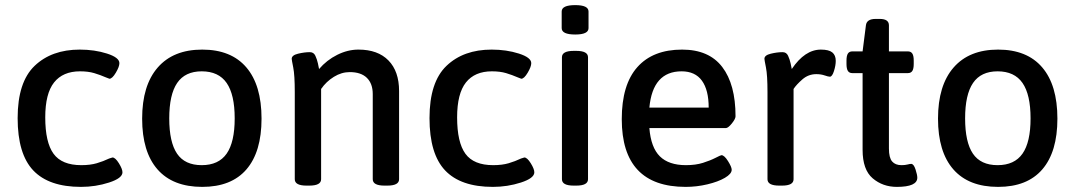

<svg xmlns="http://www.w3.org/2000/svg" viewBox="-20 -724 4207 751"><path d="M49 -262Q49 -403 115.5 -466.5Q182 -530 292 -530Q350 -530 398.5 -514.5Q447 -499 447 -477Q447 -463 433 -439.5Q419 -416 408 -416Q407 -416 395 -421Q372 -431 348.5 -438Q325 -445 293 -445Q226 -445 191.5 -401.5Q157 -358 157 -265Q157 -167 189.5 -122.5Q222 -78 298 -78Q333 -78 358.5 -85.5Q384 -93 407 -104Q419 -108 420 -108Q431 -108 445 -85.5Q459 -63 459 -50Q459 -27 406.5 -10Q354 7 297 7Q171 7 110 -57.5Q49 -122 49 -262Z M536 -260Q536 -390 597 -460Q658 -530 771 -530Q884 -530 943.5 -460.5Q1003 -391 1003 -260Q1003 -130 944 -61.5Q885 7 771 7Q656 7 596 -61.5Q536 -130 536 -260ZM898 -261Q898 -354 866.5 -399.5Q835 -445 769 -445Q704 -445 673 -399.5Q642 -354 642 -261Q642 -168 672.5 -123Q703 -78 769 -78Q835 -78 866.5 -123Q898 -168 898 -261Z M1133 -23V-364Q1133 -430 1127 -460Q1121 -490 1121 -494Q1121 -508 1146 -514Q1171 -520 1192 -520Q1207 -520 1213.5 -506Q1220 -492 1223.5 -476Q1227 -460 1228 -454Q1258 -489 1299 -509.5Q1340 -530 1382 -530Q1458 -530 1499.5 -487.5Q1541 -445 1541 -368V-23Q1541 2 1495 2H1484Q1438 2 1438 -23V-356Q1438 -397 1415 -419.5Q1392 -442 1348 -442Q1316 -442 1286 -423.5Q1256 -405 1236 -376V-23Q1236 2 1190 2H1179Q1133 2 1133 -23Z M1660 -262Q1660 -403 1726.5 -466.5Q1793 -530 1903 -530Q1961 -530 2009.5 -514.5Q2058 -499 2058 -477Q2058 -463 2044 -439.5Q2030 -416 2019 -416Q2018 -416 2006 -421Q1983 -431 1959.5 -438Q1936 -445 1904 -445Q1837 -445 1802.5 -401.5Q1768 -358 1768 -265Q1768 -167 1800.5 -122.5Q1833 -78 1909 -78Q1944 -78 1969.5 -85.5Q1995 -93 2018 -104Q2030 -108 2031 -108Q2042 -108 2056 -85.5Q2070 -63 2070 -50Q2070 -27 2017.5 -10Q1965 7 1908 7Q1782 7 1721 -57.5Q1660 -122 1660 -262Z M2178 -23V-500Q2178 -525 2224 -525H2234Q2280 -525 2280 -500V-23Q2280 2 2234 2H2224Q2178 2 2178 -23ZM2177 -614V-679Q2177 -704 2230 -704Q2282 -704 2282 -679V-614Q2282 -589 2230 -589Q2177 -589 2177 -614Z M2412 -258Q2412 -393 2473 -461.5Q2534 -530 2648 -530Q2753 -530 2805 -462Q2857 -394 2857 -269Q2857 -259 2842.5 -241Q2828 -223 2819 -223H2520Q2526 -147 2561 -112.5Q2596 -78 2663 -78Q2701 -78 2729.5 -87Q2758 -96 2778.5 -106.5Q2799 -117 2802 -117Q2813 -117 2827.5 -94Q2842 -71 2842 -60Q2842 -44 2815.5 -28.5Q2789 -13 2747 -3Q2705 7 2662 7Q2412 7 2412 -258ZM2752 -303Q2752 -372 2725.5 -408.5Q2699 -445 2646 -445Q2533 -445 2520 -303Z M2982 -23V-364Q2982 -430 2976 -460Q2970 -490 2970 -494Q2970 -508 2995 -514Q3020 -520 3041 -520Q3056 -520 3062.5 -506Q3069 -492 3072.5 -476Q3076 -460 3077 -454Q3128 -530 3191 -530Q3222 -530 3235.5 -519Q3249 -508 3249 -486Q3249 -468 3242 -446Q3235 -424 3226 -424Q3220 -424 3205.5 -429Q3191 -434 3173 -434Q3142 -434 3118.5 -413.5Q3095 -393 3084 -376V-23Q3084 2 3039 2H3028Q2982 2 2982 -23Z M3354 -138V-438H3314Q3302 -438 3296.5 -446.5Q3291 -455 3291 -474V-487Q3291 -506 3296.5 -514.5Q3302 -523 3314 -523H3354L3367 -625Q3370 -650 3405 -650H3421Q3457 -650 3457 -625V-523H3531Q3543 -523 3548.5 -514.5Q3554 -506 3554 -487V-474Q3554 -455 3548.5 -446.5Q3543 -438 3531 -438H3457V-143Q3457 -107 3469.5 -92.5Q3482 -78 3506 -78Q3520 -78 3529.5 -80.5Q3539 -83 3544 -83Q3554 -83 3561 -61.5Q3568 -40 3568 -29Q3568 7 3488 7Q3433 7 3393.5 -26.5Q3354 -60 3354 -138Z M3649 -260Q3649 -390 3710 -460Q3771 -530 3884 -530Q3997 -530 4056.5 -460.5Q4116 -391 4116 -260Q4116 -130 4057 -61.5Q3998 7 3884 7Q3769 7 3709 -61.5Q3649 -130 3649 -260ZM4011 -261Q4011 -354 3979.5 -399.5Q3948 -445 3882 -445Q3817 -445 3786 -399.5Q3755 -354 3755 -261Q3755 -168 3785.5 -123Q3816 -78 3882 -78Q3948 -78 3979.5 -123Q4011 -168 4011 -261Z"/></svg>

Font: Asap-Medium
Style: Regular
Weight: 500
Designer: Pablo Cosgaya
Foundry: Omnibus-Type
Version: Version 2.000; ttfautohint (v1.8)